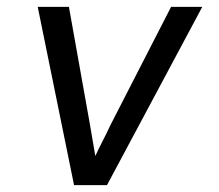

<svg xmlns="http://www.w3.org/2000/svg" viewBox="-20 -540 640 560"><path d="M196 0 90 -520H181L243 -173Q247 -151 250.5 -129Q254 -107 258 -85Q268 -107 279.5 -129Q291 -151 301 -173L479 -520H570L292 0Z"/></svg>

Font: Iosevka Extended
Style: Italic
Weight: 400
Width: 7
Italic angle: -9°
Monospace: yes
Designer: Belleve Invis
Foundry: Belleve Invis
Version: Version 32.5.0; ttfautohint (v1.8.4)